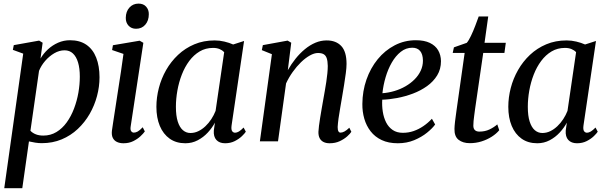

<svg xmlns="http://www.w3.org/2000/svg" viewBox="-20 -764 3282 1038"><path d="M3 253.5 105.5 -474 49.5 -494.5 54.5 -520 191.5 -544.5 210.5 -533 199 -447.5Q215 -475 239.5 -497.5Q264 -520 294.2 -533.2Q324.5 -546.5 358.5 -546.5Q411.5 -546.5 447 -522Q482.5 -497.5 500.2 -452.2Q518 -407 518 -346Q518 -295.5 504.5 -244.8Q491 -194 464.8 -148.2Q438.5 -102.5 400.5 -66.8Q362.5 -31 313.5 -10.5Q264.5 10 206 10Q188.5 10 170.8 7.2Q153 4.5 136.5 0.5L100.5 253.5ZM144.5 -57Q156.5 -44.5 173.8 -37.8Q191 -31 214 -31Q253.5 -31 285.2 -50.2Q317 -69.5 340.8 -102.5Q364.5 -135.5 380.2 -177Q396 -218.5 403.8 -263Q411.5 -307.5 411.5 -350Q411.5 -394.5 402 -426.2Q392.5 -458 374.2 -475Q356 -492 329 -492Q300.5 -492 273.2 -476Q246 -460 224.2 -434.8Q202.5 -409.5 191 -381Z M647.5 10.5Q627.5 10.5 612.5 3.5Q597.5 -3.5 590 -18.2Q582.5 -33 585 -57Q587 -72 592 -104.5Q597 -137 603.8 -181Q610.5 -225 618.2 -275Q626 -325 633.8 -376Q641.5 -427 647.5 -472.5L586 -493.5L590.5 -519.5L735 -544L755 -532.5L686.5 -81Q683.5 -62.5 689.2 -54.8Q695 -47 703.5 -47Q713.5 -47 724.5 -53Q735.5 -59 751.5 -76L763 -53.5Q755.5 -42.5 739.5 -27.5Q723.5 -12.5 700.5 -1Q677.5 10.5 647.5 10.5ZM715.5 -608.5Q690.5 -608.5 675 -625.2Q659.5 -642 660 -668Q660.5 -702 679.8 -723.2Q699 -744.5 729 -744.5Q755.5 -744.5 770.2 -727.8Q785 -711 784.5 -687Q784.5 -652.5 765.5 -630.5Q746.5 -608.5 715.5 -608.5Z M1232 -86Q1229 -63.5 1235 -55Q1241 -46.5 1251 -46.5Q1260.5 -46.5 1271.8 -53.2Q1283 -60 1297 -74.5L1309 -52Q1303.5 -43 1288 -28Q1272.5 -13 1249.2 -1.2Q1226 10.5 1197 10.5Q1166.5 10.5 1150 -7.2Q1133.5 -25 1136 -59L1142 -101Q1127 -73 1103.5 -47.5Q1080 -22 1049.2 -5.8Q1018.5 10.5 982 10.5Q932.5 10.5 897.5 -14.2Q862.5 -39 844 -83.2Q825.5 -127.5 825.5 -186.5Q825.5 -237 838.8 -288.2Q852 -339.5 878.2 -385.5Q904.5 -431.5 942.8 -467.5Q981 -503.5 1030.8 -524.5Q1080.5 -545.5 1141 -545.5Q1167 -545.5 1193.2 -539.2Q1219.5 -533 1240.5 -523.5L1299.5 -542.5ZM1192 -482Q1182 -492.5 1167 -498.8Q1152 -505 1132 -505Q1091.5 -505 1059.5 -486Q1027.5 -467 1003.2 -434.5Q979 -402 963 -360.8Q947 -319.5 939 -274.5Q931 -229.5 931 -186.5Q931 -138 941 -106.8Q951 -75.5 968.8 -60.2Q986.5 -45 1009.5 -45Q1032 -45 1052.2 -54.8Q1072.5 -64.5 1090.5 -81.5Q1108.5 -98.5 1122.5 -120Q1136.5 -141.5 1145.5 -164.5Z M1536 -384.5Q1554.5 -417.5 1577.8 -446.5Q1601 -475.5 1628.2 -498Q1655.5 -520.5 1685 -533Q1714.5 -545.5 1746 -545.5Q1796.5 -545.5 1825 -515.2Q1853.5 -485 1853.5 -418.5Q1853.5 -398 1849.5 -368Q1845.5 -338 1840.2 -304.8Q1835 -271.5 1829.5 -240.5Q1825 -212.5 1819.5 -182Q1814 -151.5 1810.2 -124Q1806.5 -96.5 1805.5 -77.5Q1805.5 -61.5 1809.5 -54.2Q1813.5 -47 1821 -47Q1830.5 -47 1842 -53Q1853.5 -59 1868.5 -73.5L1879.5 -51.5Q1873 -41 1856.8 -26.5Q1840.5 -12 1816.8 -0.8Q1793 10.5 1762 10.5Q1742.5 10.5 1728.8 3.5Q1715 -3.5 1708 -17.2Q1701 -31 1701.5 -51.5Q1702 -64.5 1704.5 -84Q1707 -103.5 1710.8 -127.2Q1714.5 -151 1719 -176Q1723.5 -201 1727.5 -224.5Q1731.5 -248 1736 -272.5Q1740.5 -297 1744 -321.2Q1747.5 -345.5 1749.8 -367.5Q1752 -389.5 1752 -407.5Q1751.5 -433.5 1746.5 -448.8Q1741.5 -464 1730 -470.8Q1718.5 -477.5 1699 -477.5Q1679 -477.5 1655 -464Q1631 -450.5 1607.2 -427.5Q1583.5 -404.5 1562.5 -375Q1541.5 -345.5 1526.5 -313L1483 0H1385L1450 -471L1395.5 -493L1401 -520L1535 -544.5L1554.5 -533Z M2332.5 -91Q2318 -70.5 2288.8 -46.8Q2259.5 -23 2219.2 -6.2Q2179 10.5 2130.5 10.5Q2080 10.5 2043.5 -6.8Q2007 -24 1983.8 -54Q1960.5 -84 1949.5 -122.2Q1938.5 -160.5 1939 -202Q1939.5 -271.5 1961.2 -333.8Q1983 -396 2022 -443.8Q2061 -491.5 2113.8 -519Q2166.5 -546.5 2228.5 -546.5Q2274 -546.5 2304 -532Q2334 -517.5 2348.8 -492Q2363.5 -466.5 2364 -433.5Q2364 -390 2343.5 -356.5Q2323 -323 2288.8 -298.5Q2254.5 -274 2212.8 -258.2Q2171 -242.5 2127.5 -234.2Q2084 -226 2046.5 -225Q2044.5 -192 2049.5 -160Q2054.5 -128 2067.5 -102.2Q2080.5 -76.5 2103 -61.2Q2125.5 -46 2158 -46Q2188.5 -46 2216 -55.5Q2243.5 -65 2268.5 -82Q2293.5 -99 2315 -122ZM2209 -506Q2174.5 -506 2146.8 -484Q2119 -462 2098.2 -426Q2077.5 -390 2064.8 -346.8Q2052 -303.5 2047.5 -260Q2080.5 -262.5 2112.5 -272Q2144.5 -281.5 2172.2 -297.5Q2200 -313.5 2221.2 -334.8Q2242.5 -356 2254.5 -381.8Q2266.5 -407.5 2266.5 -436.5Q2266 -471 2251.2 -488.5Q2236.5 -506 2209 -506Z M2548.5 -175.5Q2545.5 -153.5 2543.5 -137.8Q2541.5 -122 2540.2 -109.5Q2539 -97 2539 -84.5Q2539 -68.5 2547.5 -60.5Q2556 -52.5 2571.5 -52.5Q2602 -52.5 2626.5 -64.2Q2651 -76 2668.5 -91.5L2679 -60Q2663.5 -41 2638.5 -25Q2613.5 -9 2583.2 0.5Q2553 10 2520 10Q2482.5 10 2459.2 -8.2Q2436 -26.5 2437 -67.5Q2437 -74 2437.8 -83.8Q2438.5 -93.5 2440 -106.5Q2441.5 -119.5 2443.8 -135.5Q2446 -151.5 2448.5 -170.5L2492 -478H2427.5L2434 -508L2503.5 -532.5Q2514 -544.5 2526.2 -570.2Q2538.5 -596 2549.5 -625Q2560.5 -654 2568 -675H2619.5L2599.5 -532.5H2714.5L2707 -478H2592.5Z M3134.5 -86Q3131.5 -63.5 3137.5 -55Q3143.5 -46.5 3153.5 -46.5Q3163 -46.5 3174.2 -53.2Q3185.5 -60 3199.5 -74.5L3211.5 -52Q3206 -43 3190.5 -28Q3175 -13 3151.8 -1.2Q3128.5 10.5 3099.5 10.5Q3069 10.5 3052.5 -7.2Q3036 -25 3038.5 -59L3044.5 -101Q3029.5 -73 3006 -47.5Q2982.5 -22 2951.8 -5.8Q2921 10.5 2884.5 10.5Q2835 10.5 2800 -14.2Q2765 -39 2746.5 -83.2Q2728 -127.5 2728 -186.5Q2728 -237 2741.2 -288.2Q2754.5 -339.5 2780.8 -385.5Q2807 -431.5 2845.2 -467.5Q2883.5 -503.5 2933.2 -524.5Q2983 -545.5 3043.5 -545.5Q3069.5 -545.5 3095.8 -539.2Q3122 -533 3143 -523.5L3202 -542.5ZM3094.5 -482Q3084.5 -492.5 3069.5 -498.8Q3054.5 -505 3034.5 -505Q2994 -505 2962 -486Q2930 -467 2905.8 -434.5Q2881.5 -402 2865.5 -360.8Q2849.5 -319.5 2841.5 -274.5Q2833.5 -229.5 2833.5 -186.5Q2833.5 -138 2843.5 -106.8Q2853.5 -75.5 2871.2 -60.2Q2889 -45 2912 -45Q2934.5 -45 2954.8 -54.8Q2975 -64.5 2993 -81.5Q3011 -98.5 3025 -120Q3039 -141.5 3048 -164.5Z"/></svg>

Font: Merriweather 72pt
Style: Italic
Weight: 400
Italic angle: -7.8°
Version: Version 2.101